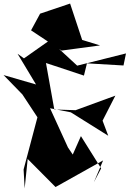

<svg xmlns="http://www.w3.org/2000/svg" viewBox="-46 -978 730 1082"><path d="M532 -298 604 -439 380 -357 260 -361 213 -623 427 -552 444 -621 650 -609 664 -677 389 -608 234 -751 89 -649 53 -675 157 -502 -26 -555 80 -446 165 -317 87 -23 93 84 110 -82 267 76 535 -74 483 49 524 -29 410 -211 364 -107 337 -147 236 -368 353 -345 564 -213ZM417 -753 349 -958 180 -901 129 -807 301 -693 518 -722Z"/></svg>

Font: Asimov Silicon
Style: Regular
Weight: 400
Designer: Google
Version: Version 2.000980; 2014